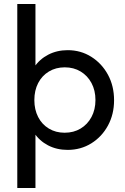

<svg xmlns="http://www.w3.org/2000/svg" viewBox="-20 -734 622 953"><path d="M315.8 10Q261.5 10 218.4 -12.6Q175.2 -35.2 149.2 -75.1Q123.2 -115 120.2 -166.2V-309Q123.2 -360.8 149.8 -400.5Q176.2 -440.2 219.5 -462.6Q262.8 -485 315.8 -485Q381 -485 433.2 -452Q485.5 -419 515.9 -363Q546.2 -307 546.2 -236.5Q546.2 -167 516 -111.1Q485.8 -55.2 433.4 -22.6Q381 10 315.8 10ZM300.8 -75.2Q345.8 -75.2 380.1 -95.9Q414.5 -116.5 434.1 -153.2Q453.8 -190 453.8 -237.5Q453.8 -285.2 434.1 -321.9Q414.5 -358.5 380.2 -379.1Q346 -399.8 301.5 -399.8Q257 -399.8 222.8 -379.1Q188.5 -358.5 169.5 -321.9Q150.5 -285.2 150.5 -237.2Q150.5 -189.8 169.4 -153.1Q188.2 -116.5 222.4 -95.9Q256.5 -75.2 300.8 -75.2ZM65.8 199V-714H156V-350.2L139.2 -234.8L156 -119.2V199Z"/></svg>

Font: Marine Company Thin
Style: Regular
Weight: 100
Designer: Rodrigo Fuenzalida
Foundry: fragTYPE
Version: Version 1.000